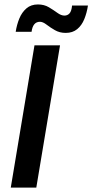

<svg xmlns="http://www.w3.org/2000/svg" viewBox="-20 -857 422 877"><path d="M29.2 0 137.5 -650H254.2L145.8 0ZM51.7 -711.7Q56.7 -744.2 68.3 -772.5Q80 -800.8 100.8 -818.8Q121.7 -836.7 153.3 -836.7Q181.7 -836.7 203.3 -823.8Q225 -810.8 242.1 -798.3Q259.2 -785.8 274.2 -785.8Q288.3 -785.8 297.5 -795.8Q306.7 -805.8 309.2 -831.7H381.7Q376.7 -798.3 365 -769.6Q353.3 -740.8 332.5 -723.8Q311.7 -706.7 280 -706.7Q252.5 -706.7 230.8 -719.2Q209.2 -731.7 192.5 -744.6Q175.8 -757.5 162.5 -757.5Q130 -757.5 124.2 -711.7Z"/></svg>

Font: Familjen Grotesk GF Medium
Style: Italic
Weight: 500
Designer: Anders Wikstroem, Jonas Baeckman, Matilda Gysing, Kristian Moeller
Foundry: Familjen STHML AB
Version: Version 2.000; Beta; Release 4; Build 6